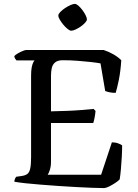

<svg xmlns="http://www.w3.org/2000/svg" viewBox="-20 -959 706 979"><path d="M511.1 0Q487.7 0 450.7 -1.4Q413.6 -2.8 368.9 -5.2Q324.1 -7.5 277.6 -10.8Q231 -14.1 187.5 -17.5Q144 -20.9 108.9 -24.7Q73.8 -28.6 53.3 -32.4Q53.3 -40 56.3 -47Q59.3 -54 62.9 -57.8L90.5 -61.6Q109.6 -64.4 119.7 -72.2Q129.9 -80.1 134.2 -100.2Q138.5 -120.3 138.5 -157.8V-572.3Q138.5 -599.2 141.7 -615.7Q145 -632.3 149.7 -640.9Q154.3 -649.5 156.3 -651H63.9Q60.5 -654.5 57.2 -660Q53.8 -665.6 52.8 -672.8Q58.3 -679.4 70.4 -686.4Q82.4 -693.5 95 -698.7Q107.5 -704 113.3 -704H508.8Q534.9 -695.5 559.2 -681.4Q583.5 -667.3 598.4 -651.6Q594.6 -593.5 585.5 -549.7Q576.5 -505.9 569.7 -485.5Q551.5 -485.5 537.4 -488.7Q523.3 -492 516.4 -495L492.5 -635.8Q472.9 -639.5 442.2 -642.9Q411.5 -646.3 374.7 -649.1Q338 -651.9 300.1 -651.9Q274.1 -651.9 260.9 -640.7Q247.8 -629.5 243.9 -611.5Q240 -593.5 240 -573.5V-391.3Q285.5 -392.3 324.2 -393.8Q362.9 -395.3 396.2 -398.1Q429.6 -400.9 457.1 -403.6L467.2 -393.3Q465.2 -372.7 461.7 -356Q458.2 -339.3 455.4 -331.7H240V-134.1Q240 -110.5 234.3 -93Q228.7 -75.5 223.1 -67.9H495.5L550.5 -233.3Q568.5 -233.3 583.2 -227.7Q598 -222.2 602.8 -217.6Q602.8 -190.8 601 -159.2Q599.3 -127.7 596.6 -97.3Q594 -66.9 590.2 -44.2Q582 -35.4 566.6 -25.5Q551.3 -15.5 536.1 -8Q520.9 -0.5 511.1 0ZM342.7 -802.4Q336 -802.4 324.6 -811.4Q313.3 -820.4 302.9 -833.1Q292.5 -845.9 284.9 -858.6Q277.4 -871.4 277.4 -879.9Q277.4 -887.4 287.3 -897.8Q297.2 -908.1 311.4 -917.6Q325.6 -927 339.3 -933.1Q353.1 -939.2 361.6 -939.2Q369.1 -939.2 379.6 -930.2Q390 -921.2 399.9 -908Q409.9 -894.7 416.5 -881.5Q423.2 -868.3 423.2 -860Q423.2 -853.3 414.2 -843.4Q405.3 -833.4 392 -824Q378.7 -814.7 365.4 -808.6Q352.2 -802.4 342.7 -802.4Z"/></svg>

Font: Texturina Medium
Style: Regular
Weight: 500
Designer: Guillermo Torres Carreño
Foundry: Omnibus-Type
Version: Version 1.003